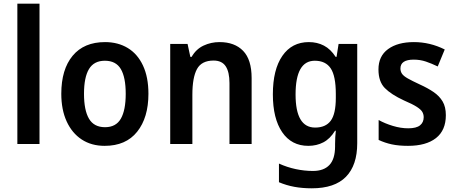

<svg xmlns="http://www.w3.org/2000/svg" viewBox="-20 -780 2471 1040"><path d="M194 0H74V-760H194Z M784 -272Q784 -143 723 -66.5Q662 10 547 10Q475 10 422.5 -24.5Q370 -59 341 -122.5Q312 -186 312 -272Q312 -404 373.5 -478Q435 -552 549 -552Q619 -552 672 -520Q725 -488 754.5 -425Q784 -362 784 -272ZM435 -272Q435 -183 462 -137Q489 -91 549 -91Q608 -91 634.5 -137Q661 -183 661 -272Q661 -361 634.5 -406Q608 -451 548 -451Q489 -451 462 -406Q435 -361 435 -272Z M1169 -552Q1251 -552 1297 -504.5Q1343 -457 1343 -357V0H1223V-330Q1223 -390 1202.5 -421Q1182 -452 1137 -452Q1072 -452 1047 -406Q1022 -360 1022 -267V0H902V-542H996L1011 -472H1018Q1042 -514 1082.5 -533Q1123 -552 1169 -552Z M1653 -552Q1698 -552 1734.5 -533Q1771 -514 1798 -472H1803L1814 -542H1915V-4Q1915 115 1854 177.5Q1793 240 1669 240Q1618 240 1574.5 232Q1531 224 1491 207V106Q1535 126 1582 136Q1629 146 1675 146Q1734 146 1764.5 113.5Q1795 81 1795 13V0Q1795 -17 1796 -37Q1797 -57 1799 -72H1795Q1768 -28 1731.5 -9Q1695 10 1650 10Q1559 10 1508.5 -64Q1458 -138 1458 -269Q1458 -403 1509.5 -477.5Q1561 -552 1653 -552ZM1685 -451Q1581 -451 1581 -268Q1581 -89 1687 -89Q1744 -89 1771.5 -126Q1799 -163 1799 -250V-271Q1799 -368 1771.5 -409.5Q1744 -451 1685 -451Z M2395 -156Q2395 -74 2341.5 -32Q2288 10 2190 10Q2140 10 2102.5 2Q2065 -6 2031 -22V-130Q2065 -111 2108 -98Q2151 -85 2191 -85Q2235 -85 2255 -101Q2275 -117 2275 -145Q2275 -160 2268 -173Q2261 -186 2238 -201Q2215 -216 2168 -236Q2099 -268 2064.5 -303Q2030 -338 2030 -404Q2030 -476 2082 -514Q2134 -552 2222 -552Q2309 -552 2389 -512L2351 -420Q2318 -436 2287 -446.5Q2256 -457 2221 -457Q2149 -457 2149 -409Q2149 -393 2157.5 -380.5Q2166 -368 2189 -355Q2212 -342 2255 -322Q2297 -303 2328.5 -281.5Q2360 -260 2377.5 -230.5Q2395 -201 2395 -156Z"/></svg>

Font: Noto Sans Gujarati SemiCondensed SemiBold
Style: Regular
Weight: 600
Width: 4
Designer: Jelle Bosma - Monotype Design Team, Universal Thirst
Foundry: Monotype Imaging Inc.
Version: Version 2.106; ttfautohint (v1.8.4.7-5d5b)